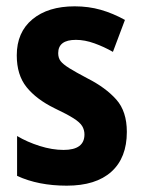

<svg xmlns="http://www.w3.org/2000/svg" viewBox="-20 -577 452 607"><path d="M381 -160Q381 -78 332 -34Q283 10 191 10Q101 10 34 -21V-147Q66 -128 105.5 -115.5Q145 -103 181 -103Q247 -103 247 -152Q247 -166 240 -178Q233 -190 212.5 -203Q192 -216 152 -235Q95 -263 64 -301.5Q33 -340 33 -402Q33 -475 82.5 -516Q132 -557 216 -557Q260 -557 298.5 -546Q337 -535 375 -514L337 -413Q309 -429 278.5 -440Q248 -451 220 -451Q164 -451 164 -409Q164 -394 171.5 -384Q179 -374 199 -361.5Q219 -349 257 -329Q314 -300 347.5 -262.5Q381 -225 381 -160Z"/></svg>

Font: Noto Sans Myanmar UI Condensed
Style: Bold
Weight: 700
Width: 3
Designer: Monotype Design Team
Foundry: Monotype Imaging Inc.
Version: Version 2.103; ttfautohint (v1.8.4.7-5d5b)